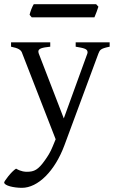

<svg xmlns="http://www.w3.org/2000/svg" viewBox="-43 -657 556 921"><path d="M34 152C11 166 -23 213 -23 218C-23 234 25 244 62 244C139 244 220 164 266 40L429 -400C436 -417 438 -424 483 -433V-454H320V-433C354 -427 377 -424 377 -407C377 -405 377 -403 376 -400L263 -89L143 -400C142 -404 141 -407 141 -410C141 -424 159 -429 198 -433V-454H10V-433C45 -426 59 -418 64 -400L224 11L210 45C198 75 185 94 173 111C140 158 121 167 86 167C79 167 60 167 34 152ZM429 -625 418 -637H119C117 -634 115 -630 113 -626L107 -612C103 -602 100 -591 99 -586L109 -574H410C414 -582 428 -620 429 -625Z"/></svg>

Font: Temporarium
Style: Regular
Weight: 400
Version: Version 1.1